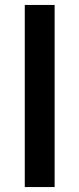

<svg xmlns="http://www.w3.org/2000/svg" viewBox="-20 -755 320 775"><path d="M80 0V-735H200.5V0Z"/></svg>

Font: Manrope ExtraLight
Style: Bold
Weight: 700
Version: Version 4.504